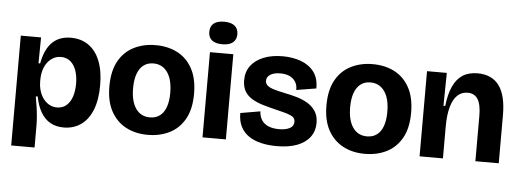

<svg xmlns="http://www.w3.org/2000/svg" viewBox="-54 -873 3188 1179"><g transform="rotate(5 1540.0 -283.5)"><path d="M47 152V-307V-525H172L170 -366L180 -365Q191 -424 214 -462.5Q237 -501 272 -520Q307 -539 355 -539Q418 -539 464 -507Q510 -475 534.5 -413.5Q559 -352 559 -263Q559 -173 534 -111Q509 -49 463.5 -17.5Q418 14 358 14Q310 14 275 -6Q240 -26 217 -65Q194 -104 183 -162L171 -161Q177 -130 181.5 -99Q186 -68 188.5 -38.5Q191 -9 191 18V152ZM306 -105Q341 -105 364.5 -125.5Q388 -146 399.5 -181Q411 -216 411 -260Q411 -305 399 -340.5Q387 -376 363 -396Q339 -416 305 -416Q279 -416 258 -404.5Q237 -393 221.5 -372.5Q206 -352 198 -324.5Q190 -297 190 -265V-254Q190 -229 195.5 -207Q201 -185 211 -166.5Q221 -148 235.5 -134Q250 -120 268 -112.5Q286 -105 306 -105Z M876 14Q800 14 741.5 -17Q683 -48 649.5 -109Q616 -170 616 -262Q616 -357 650 -418Q684 -479 743.5 -509Q803 -539 877 -539Q954 -539 1012.5 -508.5Q1071 -478 1104.5 -416.5Q1138 -355 1138 -262Q1138 -167 1103.5 -106Q1069 -45 1010 -15.5Q951 14 876 14ZM880 -94Q916 -94 941 -112.5Q966 -131 979 -167Q992 -203 992 -254Q992 -309 978 -347Q964 -385 937.5 -405.5Q911 -426 873 -426Q838 -426 813 -407Q788 -388 775 -352Q762 -316 762 -264Q762 -183 793 -138.5Q824 -94 880 -94Z M1213 0V-525H1357V0ZM1284 -580Q1242 -580 1220 -597.5Q1198 -615 1198 -649Q1198 -684 1220 -701.5Q1242 -719 1284 -719Q1327 -719 1349 -701Q1371 -683 1371 -649Q1371 -616 1349 -598Q1327 -580 1284 -580Z M1671 14Q1619 14 1574.5 3.5Q1530 -7 1498 -29Q1466 -51 1448.5 -85.5Q1431 -120 1431 -169L1553 -190Q1555 -157 1570 -135Q1585 -113 1612 -102Q1639 -91 1677 -91Q1717 -91 1742 -104Q1767 -117 1767 -144Q1767 -162 1755.5 -172Q1744 -182 1719 -190Q1694 -198 1654 -207Q1609 -218 1569.5 -229.5Q1530 -241 1500 -258.5Q1470 -276 1453.5 -303.5Q1437 -331 1437 -372Q1437 -424 1464.5 -461Q1492 -498 1542.5 -518.5Q1593 -539 1660 -539Q1722 -539 1773 -520.5Q1824 -502 1854 -462.5Q1884 -423 1883 -360L1761 -340Q1762 -370 1748.5 -391Q1735 -412 1711.5 -422.5Q1688 -433 1655 -433Q1616 -433 1593.5 -418.5Q1571 -404 1571 -381Q1571 -362 1585 -350.5Q1599 -339 1626 -331Q1653 -323 1692 -315Q1728 -308 1765 -297.5Q1802 -287 1833 -269Q1864 -251 1883.5 -222Q1903 -193 1903 -148Q1903 -99 1875.5 -62Q1848 -25 1796.5 -5.5Q1745 14 1671 14Z M2214 14Q2138 14 2079.5 -17Q2021 -48 1987.5 -109Q1954 -170 1954 -262Q1954 -357 1988 -418Q2022 -479 2081.5 -509Q2141 -539 2215 -539Q2292 -539 2350.5 -508.5Q2409 -478 2442.5 -416.5Q2476 -355 2476 -262Q2476 -167 2441.5 -106Q2407 -45 2348 -15.5Q2289 14 2214 14ZM2218 -94Q2254 -94 2279 -112.5Q2304 -131 2317 -167Q2330 -203 2330 -254Q2330 -309 2316 -347Q2302 -385 2275.5 -405.5Q2249 -426 2211 -426Q2176 -426 2151 -407Q2126 -388 2113 -352Q2100 -316 2100 -264Q2100 -183 2131 -138.5Q2162 -94 2218 -94Z M2551 0V-295V-525H2673L2670 -322H2681Q2689 -395 2711 -443Q2733 -491 2770 -515Q2807 -539 2862 -539Q2950 -539 2994.5 -479Q3039 -419 3039 -296V0H2895V-279Q2895 -349 2874.5 -382Q2854 -415 2811 -415Q2775 -415 2749 -391Q2723 -367 2709 -318Q2695 -269 2695 -194V0Z"/></g></svg>

Font: Bricolage Grotesque 72pt
Style: Bold
Weight: 700
Designer: Mathieu Triay
Foundry: Atelier Triay
Version: Version 1.001;gftools[0.9.33.dev8+g029e19f]